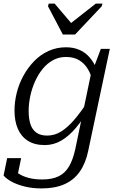

<svg xmlns="http://www.w3.org/2000/svg" viewBox="-36 -811 663 1072"><path d="M315 -618H383L532 -776L536 -791H499L341 -667L382 -658L269 -791H236L232 -776ZM384 23 476 -418 482 -419 527 -538H577L457 29Q443 99 410 146.5Q377 194 324 217.5Q271 241 197 241Q143 241 100 230Q57 219 27.5 202.5Q-2 186 -16 169L4 72H82L58 188Q50 186 43.5 179Q37 172 34 162.5Q31 153 30.5 143.5Q30 134 32 126Q45 143 67.5 158Q90 173 123 182Q156 191 200 191Q255 191 291 173.5Q327 156 349 119Q371 82 384 23ZM516 -385 484 -345Q475 -390 456 -423Q437 -456 406.5 -474.5Q376 -493 332 -493Q293 -493 260 -475Q227 -457 202 -426Q177 -395 159.5 -356Q142 -317 133 -274.5Q124 -232 124 -191Q124 -148 134 -117.5Q144 -87 167 -70.5Q190 -54 227 -54Q269 -54 305 -76.5Q341 -99 376.5 -140Q412 -181 449 -237L463 -204Q427 -144 388.5 -98Q350 -52 307 -26.5Q264 -1 214 -1Q157 -1 119.5 -25Q82 -49 63.5 -92Q45 -135 45 -193Q45 -243 57.5 -293Q70 -343 95 -388.5Q120 -434 155 -470Q190 -506 235 -526.5Q280 -547 332 -547Q371 -547 401.5 -535Q432 -523 454.5 -501Q477 -479 492 -449.5Q507 -420 516 -385Z"/></svg>

Font: Roboto Serif Light
Style: Italic
Weight: 300
Italic angle: -10°
Version: Version 1.007